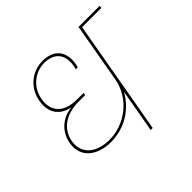

<svg xmlns="http://www.w3.org/2000/svg" viewBox="-177 -948 1147 1147"><g transform="rotate(-45 396.5 -374.5)"><path d="M266 -116C413 -116 538 -220 563 -364L548 -363C524 -227 400 -132 269 -132C166 -132 87 -185 104 -287C117 -362 181 -424 300 -424H354L357 -440H303C185 -440 138 -504 154 -593C167 -671 234 -733 317 -733C408 -733 452 -673 424 -573H441C470 -679 421 -749 320 -749C224 -749 152 -681 137 -594C119 -495 175 -444 241 -432V-430C175 -424 104 -378 87 -287C67 -178 154 -116 266 -116ZM501 0 630 -732H613L484 0ZM791 -724 793 -740H614L612 -724Z"/></g></svg>

Font: Poppins Devanagari Thin
Style: Italic
Weight: 100
Italic angle: -10°
Designer: Ninad Kale (Devanagari), Jonny Pinhorn (Latin)
Foundry: Indian Type Foundry
Version: 4.005